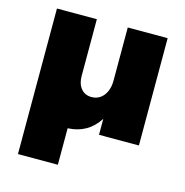

<svg xmlns="http://www.w3.org/2000/svg" viewBox="-108 -645 905 940"><g transform="rotate(15 344.0 -175.0)"><path d="M424.8 -543.9H627V0H424.8V-81.1Q370.6 4.4 268.1 8.8V193.8H65.9V-543.9H268.1V-255.9Q268.1 -216.3 287.8 -192.6Q307.6 -168.9 340.8 -168.9Q379.4 -169.4 402.1 -198.7Q424.8 -228 424.8 -274.9Z"/></g></svg>

Font: Montserrat-Arabic ExtraBold
Style: Regular
Weight: 800
Designer: Mohamed Gaber
Foundry: Kief Type Foundry
Version: Version 5.008;PS 005.008;hotconv 1.0.88;makeotf.lib2.5.64775